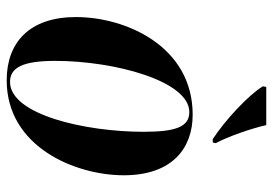

<svg xmlns="http://www.w3.org/2000/svg" viewBox="-141 -665 816 574"><g transform="rotate(90 267.0 -378.0)"><path d="M396 -606H406L408 -615C389 -650 364 -721 354 -766H240L238 -756C263 -714 339 -643 396 -606ZM220 10C419 10 504 -195 504 -340C504 -486 422 -546 323 -546C118 -546 31 -346 31 -197C31 -58 107 10 220 10ZM225 0C183 0 162 -36 162 -135C162 -312 222 -536 315 -536C359 -536 374 -496 374 -399C374 -226 323 0 225 0Z"/></g></svg>

Font: Noto Serif Display Condensed
Style: Bold Italic
Weight: 700
Width: 3
Italic angle: -12°
Designer: Monotype Design Team
Foundry: Monotype Imaging Inc.
Version: Version 2.009